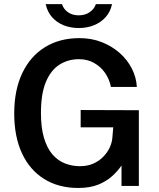

<svg xmlns="http://www.w3.org/2000/svg" viewBox="-20 -922 787 952"><path d="M367.5 10Q270.5 10 199 -34.5Q127.5 -79 89 -161.8Q50.5 -244.5 50.5 -359.5Q50.5 -475.5 90.5 -559.5Q130.5 -643.5 203.2 -688.2Q276 -733 374 -733Q434 -733 484.8 -713Q535.5 -693 573.8 -659Q612 -625 634 -581.5Q656 -538 658.5 -491H530Q523 -528 501.8 -559.2Q480.5 -590.5 447.2 -609.5Q414 -628.5 371.5 -628.5Q317 -628.5 274.2 -601Q231.5 -573.5 207.2 -514.8Q183 -456 183 -362.5Q183 -288.5 198.2 -237.8Q213.5 -187 240.2 -156.2Q267 -125.5 302 -111.8Q337 -98 376 -98Q414 -98 443 -111Q472 -124 492.2 -145Q512.5 -166 523.8 -190.2Q535 -214.5 537 -237.5L541.5 -290.5H380V-376.5L668.5 -375.5V0H582.5V-101.5Q564 -74 535.8 -48.5Q507.5 -23 466.8 -6.5Q426 10 367.5 10ZM535.5 -901.5Q527.5 -863.5 503.8 -837Q480 -810.5 445.8 -796.8Q411.5 -783 370.5 -783Q331 -783 296.8 -796.2Q262.5 -809.5 238.8 -836Q215 -862.5 206.5 -901.5H287.5Q295 -877 316.8 -861.5Q338.5 -846 370.5 -846Q402 -846 424.5 -861.5Q447 -877 455.5 -901.5Z"/></svg>

Font: Public Sans SemiBold
Style: Regular
Weight: 600
Designer: The Public Sans Project Authors: Dan O. Williams and USWDS (Libre Franklin designed by Pablo Impallari and Rodrigo Fuenz
Version: Version 1.007